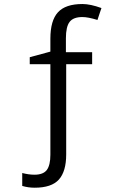

<svg xmlns="http://www.w3.org/2000/svg" viewBox="-20 -692 576 936"><path d="M148.9 223.1Q117.7 223.1 88.4 214.4V151.4Q120.1 159.7 147.9 159.7Q190.9 159.7 208.3 136.5Q225.6 113.3 225.6 62V-378.9H125V-413.1L225.6 -440.4V-503.4Q225.6 -591.8 262.5 -632.1Q299.3 -672.4 381.8 -672.4Q420.4 -672.4 474.6 -652.8L464.8 -624L455.1 -594.7Q409.2 -608.9 381.8 -608.9Q337.4 -608.9 319.3 -585.2Q301.3 -561.5 301.3 -505.4V-437.5H429.2V-378.9H302.7V60.5Q302.7 143.6 267.1 183.3Q231.4 223.1 148.9 223.1Z"/></svg>

Font: Bpm'online Open Sans
Style: Regular
Weight: 400
Foundry: Ascender Corporation
Version: Version 1.10